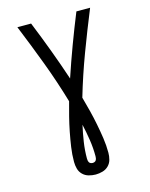

<svg xmlns="http://www.w3.org/2000/svg" viewBox="-137 -821 874 1122"><g transform="rotate(-15 300.0 -260.0)"><path d="M300 215Q279 215 258 209Q237 203 222 188Q207 173 201.5 152.5Q196 132 196 111Q196 66 202.5 22Q209 -22 217.5 -65.5Q226 -109 237 -152.5Q248 -196 260 -239Q223 -365 176.5 -489Q130 -613 80 -735H163Q200 -644 234.5 -551.5Q269 -459 300 -366Q331 -459 365.5 -551.5Q400 -644 437 -735H520Q470 -613 423.5 -489Q377 -365 340 -239Q352 -196 363 -152.5Q374 -109 382.5 -65.5Q391 -22 397.5 22Q404 66 404 111Q404 132 398.5 152.5Q393 173 378 188Q363 203 342 209Q321 215 300 215ZM300 145Q306 145 312 142.5Q318 140 321 134.5Q324 129 325 123Q326 117 326 111Q326 61 318.5 12Q311 -37 300 -86Q289 -37 281.5 12Q274 61 274 111Q274 117 275 123Q276 129 279 134.5Q282 140 288 142.5Q294 145 300 145Z"/></g></svg>

Font: Nova
Style: Regular
Weight: 400
Monospace: yes
Designer: Belleve Invis
Foundry: Belleve Invis
Version: Version 24.1.4; ttfautohint (v1.8.4)